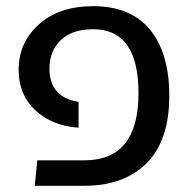

<svg xmlns="http://www.w3.org/2000/svg" viewBox="-20 -598 620 618"><path d="M91.8 0 100.1 -82H252Q425.8 -82 425.8 -297.9Q425.8 -503.9 279.8 -503.9Q212.4 -503.9 175.8 -469Q139.2 -434.1 139.2 -377Q139.2 -285.2 232.9 -270V-187Q147 -192.9 93.5 -243.2Q40 -293.5 40 -373Q40 -461.4 105.5 -519.8Q170.9 -578.1 279.8 -578.1Q400.9 -578.1 462.9 -502.4Q524.9 -426.8 524.9 -290Q524.9 -145 451.7 -72.5Q378.4 0 252 0Z"/></svg>

Font: FiraGO
Style: Regular
Weight: 400
Designer: bBox Type
Foundry: bBox Type GmbH
Version: Version 1.001;PS 001.001;hotconv 1.0.88;makeotf.lib2.5.64775